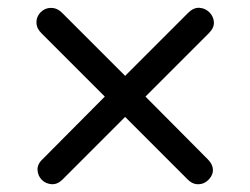

<svg xmlns="http://www.w3.org/2000/svg" viewBox="-20 -532 640 491"><path d="M140 -73Q127 -60 112 -61Q97 -62 87 -72Q77 -82 76 -97Q75 -112 89 -125L248 -285L86 -447Q75 -458 73.5 -470Q72 -482 77.5 -492Q83 -502 93 -507.5Q103 -513 115.5 -511.5Q128 -510 139 -499L300 -338L461 -499Q475 -513 490 -512Q505 -511 515.5 -500.5Q526 -490 527 -475.5Q528 -461 514 -447L352 -285L511 -125Q522 -114 524 -102.5Q526 -91 520 -81Q514 -71 504.5 -65.5Q495 -60 483 -61Q471 -62 460 -73L300 -233Z"/></svg>

Font: Nunito ExtraLight SemiBold
Style: Regular
Weight: 600
Version: Version 3.602